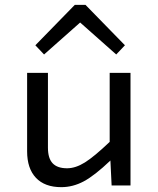

<svg xmlns="http://www.w3.org/2000/svg" viewBox="-20 -766 654 793"><path d="M519 -465V0H441L436 -103Q371 -41 326 -17Q281 7 233 7Q165 7 128.5 -31.5Q92 -70 92 -141V-465H178V-156Q178 -112 197.5 -91.5Q217 -71 257 -71Q292 -71 330.5 -95Q369 -119 433 -180V-465ZM162 -541 126 -579 289 -746H333L496 -579L460 -541L311 -673Z"/></svg>

Font: Intel One Mono
Style: Regular
Weight: 400
Monospace: yes
Designer: Fred Shallcrass
Foundry: Frere-Jones Type LLC
Version: Version 1.400;hotconv 1.1.0;makeotfexe 2.6.0;FJTRelease1.4